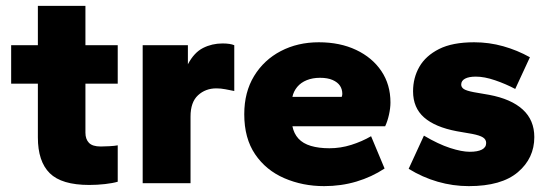

<svg xmlns="http://www.w3.org/2000/svg" viewBox="-20 -624 1871 654"><path d="M284 6Q190 6 149.5 -34Q109 -74 109 -156V-339H18V-470H109V-604H271V-470H381V-339H271V-172Q271 -150 283 -137.5Q295 -125 323 -125Q335 -125 353 -126Q371 -127 381 -129V-5Q364 0 337.5 3Q311 6 284 6Z M466 0V-470H620V-405Q641 -445 671.5 -460.5Q702 -476 738 -476Q751 -476 761 -474.5Q771 -473 778 -470V-314Q763 -317 747.5 -320Q732 -323 717 -323Q680 -323 654.5 -299.5Q629 -276 629 -227V0Z M1084 10Q1011 10 948.5 -17Q886 -44 849 -98.5Q812 -153 812 -235Q812 -310 845.5 -365Q879 -420 936.5 -450Q994 -480 1066 -480Q1138 -480 1193 -454Q1248 -428 1279 -382Q1310 -336 1310 -275Q1310 -256 1305 -233.5Q1300 -211 1292 -194H976Q981 -169 996.5 -152Q1012 -135 1039 -127Q1066 -119 1102 -119Q1140 -119 1176.5 -130.5Q1213 -142 1244 -160L1290 -50Q1246 -21 1194 -5.5Q1142 10 1084 10ZM976 -294H1144Q1145 -297 1145.5 -299.5Q1146 -302 1146 -304Q1146 -320 1138 -332Q1130 -344 1113 -351.5Q1096 -359 1070 -359Q1045 -359 1025 -351Q1005 -343 992.5 -328Q980 -313 976 -294Z M1577 10Q1523 10 1471 -5Q1419 -20 1372 -49L1424 -162Q1473 -133 1513 -120Q1553 -107 1580 -107Q1607 -107 1621.5 -114.5Q1636 -122 1636 -137Q1636 -149 1625 -156Q1614 -163 1588 -168L1536 -177Q1462 -191 1424.5 -224Q1387 -257 1387 -313Q1387 -359 1408.5 -396.5Q1430 -434 1475.5 -457Q1521 -480 1595 -480Q1646 -480 1694 -466.5Q1742 -453 1785 -429L1735 -321Q1703 -338 1666.5 -350.5Q1630 -363 1601 -363Q1577 -363 1564 -356Q1551 -349 1551 -336Q1551 -327 1559.5 -321Q1568 -315 1594 -310L1646 -301Q1721 -287 1760.5 -251Q1800 -215 1800 -157Q1800 -85 1744 -37.5Q1688 10 1577 10Z"/></svg>

Font: Gantari ExtraBold
Style: Regular
Weight: 800
Version: Version 1.000